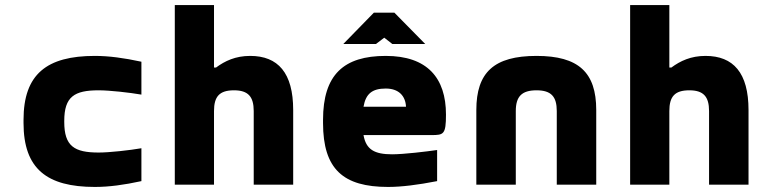

<svg xmlns="http://www.w3.org/2000/svg" viewBox="-20 -730 3040 759"><path d="M73 -256V-244C73 -63 165 9 355 9C411 9 470 1 539 -14V-144C493 -136 413 -127 370 -127C274 -127 234 -152 234 -248V-252C234 -348 274 -373 370 -373C413 -373 493 -364 539 -356V-486C470 -501 410 -509 355 -509C165 -509 73 -437 73 -256Z M671 -710V0H826V-291C826 -348 847 -373 905 -373C961 -373 983 -348 983 -291V0H1139V-295C1139 -442 1079 -509 969 -509C911 -509 869 -489 834 -463H826V-710Z M1743 -277C1743 -422 1669 -509 1505 -509C1339 -509 1257 -435 1257 -256V-244C1257 -61 1337 9 1514 9C1567 9 1631 1 1708 -14V-137C1667 -131 1576 -120 1530 -120C1460 -120 1427 -139 1417 -196H1686C1734 -196 1743 -199 1743 -277ZM1337 -556H1466L1499 -581L1531 -556H1661L1539 -680H1458ZM1417 -308C1426 -360 1452 -380 1505 -380C1556 -380 1583 -351 1585 -308Z M1863 -295V0H2019V-291C2019 -348 2042 -373 2101 -373C2159 -373 2181 -348 2181 -291V0H2337V-295C2337 -444 2267 -509 2101 -509C1933 -509 1863 -444 1863 -295Z M2471 -710V0H2626V-291C2626 -348 2647 -373 2705 -373C2761 -373 2783 -348 2783 -291V0H2939V-295C2939 -442 2879 -509 2769 -509C2711 -509 2669 -489 2634 -463H2626V-710Z"/></svg>

Font: LT Wave Mono Black
Style: Regular
Weight: 900
Designer: Daniel Lyons
Version: Version 2.5 (Glyphs App)